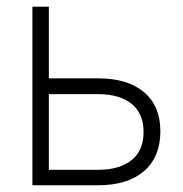

<svg xmlns="http://www.w3.org/2000/svg" viewBox="-20 -550 543 570"><path d="M456.1 -160.2Q456.1 -84 407.5 -42Q358.9 0 271.5 0H76.2V-530.3H125V-317.4H271.5Q358.9 -317.4 407.5 -276.4Q456.1 -235.4 456.1 -160.2ZM271.5 -45.9Q334.5 -45.9 370.4 -74.5Q406.2 -103 406.2 -158.2Q406.2 -213.4 370.4 -241.9Q334.5 -270.5 271.5 -270.5H125V-45.9Z"/></svg>

Font: Pretendard ExtraLight
Style: Regular
Weight: 200
Designer: Base glyphs from Inter by Rasmus Andersson; Hangeul glyphs from Noto Sans CJK(Source Han Sans) by Jang Soo-young and Kan
Foundry: Kil Hyung-jin
Version: Version 1.309